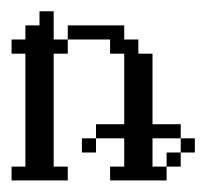

<svg xmlns="http://www.w3.org/2000/svg" viewBox="-20 -312 381 332"><path d="M268.1 -23.9V-48.3H292.5V-23.9ZM121.6 -48.3V-72.8H146V-48.3ZM292.5 -48.3V-72.8H316.9V-48.3ZM170.4 0V-23.9H194.8V-72.8H146V-97.2H194.8V-219.2H170.4V-243.7H97.2V-268.1H194.8V-243.7H219.2V-219.2H243.7V-97.2H292.5V-72.8H243.7V-23.9H268.1V0ZM0 0V-23.9H23.9V-219.2H0V-243.7H23.9V-268.1H48.3V-292.5H72.8V-243.7H97.2V-219.2H72.8V-23.9H97.2V0Z"/></svg>

Font: FS Mondwest Regular
Style: Regular
Weight: 400
Designer: NZWStudios2024
Foundry: https://fontstruct.com
Version: Version 1.0